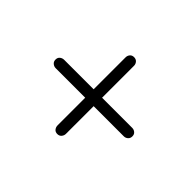

<svg xmlns="http://www.w3.org/2000/svg" viewBox="-97 -726 748 748"><g transform="rotate(45 277.0 -352.0)"><path d="M65 -341Q65 -352 72.5 -358Q80 -364 90 -364H464.5Q474 -364 481.2 -358Q488.5 -352 488.5 -341Q488.5 -330 481.2 -323.8Q474 -317.5 464.5 -317.5H89.5Q80 -317.5 72.5 -323.8Q65 -330 65 -341ZM275 -140.5Q264 -140.5 258 -148Q252 -155.5 252 -165.5V-540Q252 -549.5 258 -556.8Q264 -564 275 -564Q286 -564 292.2 -556.8Q298.5 -549.5 298.5 -540V-165Q298.5 -155.5 292.2 -148Q286 -140.5 275 -140.5Z"/></g></svg>

Font: Fraunces 18pt
Style: Regular
Weight: 400
Version: Version 1.000;[b76b70a41]